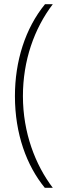

<svg xmlns="http://www.w3.org/2000/svg" viewBox="-20 -735 309 913"><path d="M51 -278C51 -98 107 53 193 158H231C148 49 89 -104 89 -278C89 -446 142 -598 231 -715H194C100 -600 51 -444 51 -278Z"/></svg>

Font: Noto Sans Lao Looped UI ExCd ExLt
Style: Regular
Weight: 200
Width: 2
Designer: Mark Frömberg, Ben Mitchell
Foundry: The Fontpad Ltd
Version: Version 1.001